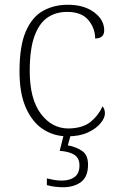

<svg xmlns="http://www.w3.org/2000/svg" viewBox="-20 -563 497 807"><path d="M264 10Q207 10 161.5 -19.5Q116 -49 89 -109.5Q62 -170 62 -263Q62 -370 88.5 -431Q115 -492 161 -517.5Q207 -543 265 -543Q333 -543 375.5 -511.5Q418 -480 418 -435Q418 -402 380 -401Q380 -444 351.5 -478.5Q323 -513 262 -513Q215 -513 180 -489.5Q145 -466 125 -411.5Q105 -357 105 -264Q105 -147 151.5 -85Q198 -23 268 -23Q328 -24 361 -51Q394 -78 411 -116Q421 -105 421 -86Q421 -68 403 -45.5Q385 -23 350 -6.5Q315 10 264 10ZM244 224Q229 224 212 222Q195 220 177 215V187Q195 191 209 193.5Q223 196 240 196Q273 196 293.5 181Q314 166 314 132Q314 102 293 88Q272 74 231 71L251 -9H281L265 48Q299 54 324.5 71Q350 88 350 129Q350 180 320.5 202Q291 224 244 224Z"/></svg>

Font: Noto Serif ExtraLight
Style: Regular
Weight: 200
Designer: Monotype Design Team
Foundry: Monotype Imaging Inc.
Version: Version 2.015; ttfautohint (v1.8.4.7-5d5b)